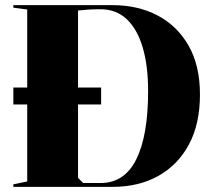

<svg xmlns="http://www.w3.org/2000/svg" viewBox="-20 -728 839 748"><path d="M32 -387H374V-321H32ZM418 -708Q517 -708 593.5 -668Q670 -628 714.5 -550.5Q759 -473 759 -360Q759 -245 716 -165Q673 -85 596.5 -42.5Q520 0 419 0H32V-10L86 -21V-691L32 -698V-708ZM371 -692Q345 -692 322.5 -690.5Q300 -689 284 -687V-35L304 -15H372Q465 -15 511 -107.5Q557 -200 557 -373Q557 -472 536 -543Q515 -614 474 -653Q433 -692 371 -692Z"/></svg>

Font: Kalnia SemiBold
Style: Regular
Weight: 600
Designer: Frida Medrano
Foundry: Frida Medrano
Version: Version 1.105